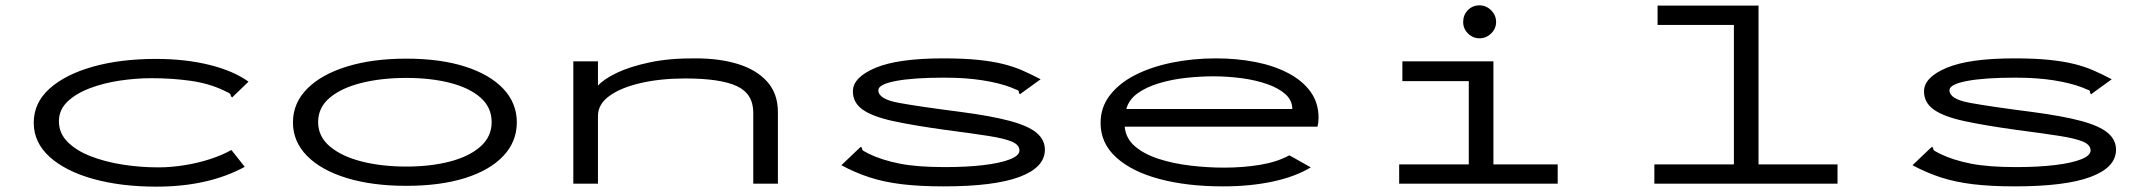

<svg xmlns="http://www.w3.org/2000/svg" viewBox="-20 -686 8040 717"><path d="M564 11Q431 11 327.5 -18Q224 -47 165 -100.5Q106 -154 106 -228Q106 -302 165 -355Q224 -408 327 -437Q430 -466 562 -466Q673 -466 763 -443.5Q853 -421 908 -381L854 -329L847 -322L842 -327Q842 -335 835.5 -338.5Q829 -342 814 -349Q759 -375 690 -384.5Q621 -394 546 -394Q488 -394 427.5 -385Q367 -376 315.5 -356.5Q264 -337 232 -306.5Q200 -276 200 -233Q200 -189 232 -156.5Q264 -124 317.5 -103Q371 -82 437 -71.5Q503 -61 572 -61Q618 -61 668.5 -69Q719 -77 765 -92Q811 -107 844 -126L894 -63Q758 11 564 11Z M1497 8Q1371 8 1275.5 -21Q1180 -50 1127 -103.5Q1074 -157 1074 -229Q1074 -301 1127 -354.5Q1180 -408 1275.5 -437.5Q1371 -467 1497 -467Q1624 -467 1716.5 -437.5Q1809 -408 1859.5 -354.5Q1910 -301 1910 -229Q1910 -157 1859.5 -103.5Q1809 -50 1716.5 -21Q1624 8 1497 8ZM1497 -64Q1589 -64 1661 -83Q1733 -102 1774.5 -139Q1816 -176 1816 -230Q1816 -285 1774.5 -321.5Q1733 -358 1661 -376.5Q1589 -395 1497 -395Q1405 -395 1330.5 -376.5Q1256 -358 1212 -321.5Q1168 -285 1168 -230Q1168 -176 1212 -139Q1256 -102 1330.5 -83Q1405 -64 1497 -64Z M2121 0V-457H2213V-366Q2234 -390 2282.5 -413.5Q2331 -437 2406 -453Q2481 -469 2579 -468Q2668 -468 2737 -446.5Q2806 -425 2845.5 -380.5Q2885 -336 2885 -267V0H2793V-265Q2793 -336 2731.5 -364.5Q2670 -393 2539 -393Q2447 -393 2373 -376Q2299 -359 2256 -328Q2213 -297 2213 -253V0Z M3504 10Q3415 10 3348.5 2Q3282 -6 3228 -23.5Q3174 -41 3122 -69L3187 -131L3195 -138L3199 -133Q3199 -125 3205.5 -122Q3212 -119 3226 -111Q3274 -88 3339.5 -75Q3405 -62 3508 -62Q3591 -62 3653.5 -69.5Q3716 -77 3751.5 -91Q3787 -105 3787 -124Q3787 -145 3759 -157Q3731 -169 3670.5 -178.5Q3610 -188 3510 -201Q3394 -217 3317 -233.5Q3240 -250 3202.5 -276Q3165 -302 3165 -345Q3165 -397 3249 -432.5Q3333 -468 3502 -468Q3578 -468 3632 -462.5Q3686 -457 3726 -447Q3766 -437 3799 -422.5Q3832 -408 3866 -390L3797 -340L3789 -334L3785 -339Q3786 -348 3779 -350Q3772 -352 3757 -359Q3713 -376 3650 -386Q3587 -396 3506 -396Q3390 -396 3325 -383.5Q3260 -371 3260 -349Q3260 -316 3336 -302Q3412 -288 3568 -268Q3682 -253 3751 -234.5Q3820 -216 3851 -190Q3882 -164 3882 -127Q3882 -61 3787.5 -25.5Q3693 10 3504 10Z M4547 10Q4413 10 4310 -17.5Q4207 -45 4148.5 -98Q4090 -151 4090 -227Q4090 -285 4124.5 -330Q4159 -375 4218.5 -405.5Q4278 -436 4356 -452Q4434 -468 4521 -468Q4599 -468 4668 -454.5Q4737 -441 4790.5 -413Q4844 -385 4874 -343.5Q4904 -302 4904 -246Q4904 -238 4903 -229.5Q4902 -221 4900 -213H4180Q4184 -169 4218.5 -139.5Q4253 -110 4307.5 -92.5Q4362 -75 4426 -67.5Q4490 -60 4551 -60Q4622 -60 4685.5 -70.5Q4749 -81 4795 -106L4875 -61Q4817 -26 4733 -8Q4649 10 4547 10ZM4186 -279H4806Q4806 -311 4780.5 -334Q4755 -357 4712 -372Q4669 -387 4616.5 -394Q4564 -401 4511 -401Q4464 -401 4411.5 -395.5Q4359 -390 4311 -376Q4263 -362 4229.5 -338.5Q4196 -315 4186 -279Z M5205 0V-72H5465V-383H5217V-457H5557V-72H5797V0ZM5505 -543Q5480 -543 5462 -561Q5444 -579 5444 -604Q5444 -630 5461.5 -648Q5479 -666 5505 -666Q5530 -666 5548.5 -647.5Q5567 -629 5567 -604Q5567 -579 5548.5 -561Q5530 -543 5505 -543Z M6158 0V-72H6455V-593H6170V-665H6547V-72H6842V0Z M7504 10Q7415 10 7348.5 2Q7282 -6 7228 -23.5Q7174 -41 7122 -69L7187 -131L7195 -138L7199 -133Q7199 -125 7205.5 -122Q7212 -119 7226 -111Q7274 -88 7339.5 -75Q7405 -62 7508 -62Q7591 -62 7653.5 -69.5Q7716 -77 7751.5 -91Q7787 -105 7787 -124Q7787 -145 7759 -157Q7731 -169 7670.5 -178.5Q7610 -188 7510 -201Q7394 -217 7317 -233.5Q7240 -250 7202.5 -276Q7165 -302 7165 -345Q7165 -397 7249 -432.5Q7333 -468 7502 -468Q7578 -468 7632 -462.5Q7686 -457 7726 -447Q7766 -437 7799 -422.5Q7832 -408 7866 -390L7797 -340L7789 -334L7785 -339Q7786 -348 7779 -350Q7772 -352 7757 -359Q7713 -376 7650 -386Q7587 -396 7506 -396Q7390 -396 7325 -383.5Q7260 -371 7260 -349Q7260 -316 7336 -302Q7412 -288 7568 -268Q7682 -253 7751 -234.5Q7820 -216 7851 -190Q7882 -164 7882 -127Q7882 -61 7787.5 -25.5Q7693 10 7504 10Z"/></svg>

Font: Inconsolata UltraExpanded
Style: Regular
Weight: 400
Width: 9
Monospace: yes
Designer: Raph Levien, Cyreal, Brenton Simpson
Foundry: Raph Levien, Cyreal, Google
Version: Version 3.000; ttfautohint (v1.8.2.53-6de2)